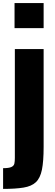

<svg xmlns="http://www.w3.org/2000/svg" viewBox="-42 -924 358 1241"><path d="M-22 297V163Q15 163 31.5 155.5Q48 148 51 133Q54 118 54 97V-607H240V26Q240 119 229 173Q218 227 190 253.5Q162 280 110 288.5Q58 297 -22 297ZM52 -742V-904H240V-742Z"/></svg>

Font: Farlight84_Sys_V01
Style: Bold
Weight: 700
Designer: Monotype Design Team, Nadine Chahine and Nizar Qandah
Foundry: Monotype Imaging Inc.
Version: Version 2.004;October 31, 2024;FontCreator 14.0.0.2814 64-bi